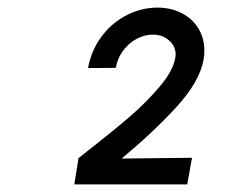

<svg xmlns="http://www.w3.org/2000/svg" viewBox="-20 -885 640 505"><path d="M225 -499.5Q282.5 -544.5 324 -580.5Q365.5 -616.5 400.2 -657.5Q435 -698.5 441 -732.5Q442 -738.5 442 -741.5Q442 -763.5 424.5 -778.8Q407 -794 382 -794Q360.5 -794 339.8 -783Q319 -772 304 -752Q289 -732 284.5 -706.5L211.5 -706Q220 -752.5 247 -788.8Q274 -825 313 -845Q352 -865 394 -865Q429.5 -865 457.8 -850.5Q486 -836 501.8 -810.2Q517.5 -784.5 517.5 -752Q517.5 -738.5 515.5 -728Q505 -670 443.8 -603.2Q382.5 -536.5 300 -468L485 -470L472.5 -400H175.5L186.5 -469Q209.5 -487.5 225 -499.5Z"/></svg>

Font: JuliaMono Light
Style: Italic
Weight: 300
Italic angle: -9°
Monospace: yes
Designer: cormullion
Foundry: corm
Version: Version 0.054; ttfautohint (v1.8.4)